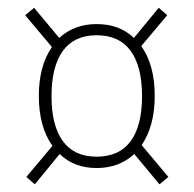

<svg xmlns="http://www.w3.org/2000/svg" viewBox="-20 -588 500 495"><path d="M414.1 -131.8 391.1 -112.8 326.2 -190.9Q287.1 -154.8 229 -154.8Q171.4 -154.8 133.8 -190.9L69.8 -112.8L47.9 -131.8L115.2 -211.9Q80.1 -261.2 80.1 -340.8Q80.1 -417.5 113.8 -466.8L44.9 -548.8L67.9 -567.9L132.8 -490.2Q171.4 -525.9 229 -525.9Q288.1 -525.9 325.2 -490.2L389.2 -567.9L411.1 -548.8L344.2 -469.2Q378.9 -420.4 378.9 -340.8Q378.9 -263.2 345.2 -213.9ZM229 -184.1Q287.6 -184.1 316.9 -224.1Q346.2 -264.2 346.2 -339.8Q346.2 -416.5 316.9 -456.8Q287.6 -497.1 229 -497.1Q171.4 -497.1 142.1 -456.8Q112.8 -416.5 112.8 -339.8Q112.8 -264.2 142.1 -224.1Q171.4 -184.1 229 -184.1Z"/></svg>

Font: Fira Sans Compressed UltraLight
Style: Regular
Weight: 200
Width: 1
Designer: Carrois Corporate & Edenspiekermann AG
Foundry: Carrois Corporate GbR & Edenspiekermann AG
Version: Version 4.203;PS 004.203;hotconv 1.0.88;makeotf.lib2.5.64775